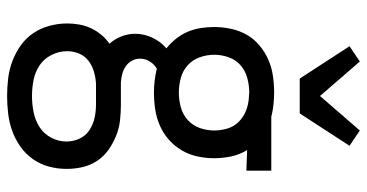

<svg xmlns="http://www.w3.org/2000/svg" viewBox="-266 -543 1032 540"><g transform="rotate(90 250.0 -273.0)"><path d="M250 223Q225 223 200 220Q175 217 151.5 208Q128 199 107.5 184.5Q87 170 73 149Q59 128 52.5 103.5Q46 79 46 54Q46 37 49 20Q52 3 59.5 -13Q67 -29 78 -42Q89 -55 103 -65Q90 -79 82.5 -98Q75 -117 75 -137Q75 -162 86 -185.5Q97 -209 116 -225Q101 -237 89 -252Q77 -267 69.5 -284.5Q62 -302 59 -321Q56 -340 56 -359Q56 -383 61 -406.5Q66 -430 77.5 -450.5Q89 -471 107.5 -486.5Q126 -502 147.5 -511.5Q169 -521 193 -524.5Q217 -528 240 -528Q255 -528 270.5 -526.5Q286 -525 300 -522L308 -520H460V-450L402 -452Q415 -431 420 -407Q425 -383 425 -359Q425 -336 420 -312.5Q415 -289 403 -268.5Q391 -248 373 -232Q355 -216 333 -206.5Q311 -197 287.5 -193.5Q264 -190 240 -190Q223 -190 206.5 -192Q190 -194 173 -198Q161 -191 153 -178.5Q145 -166 145 -151Q145 -139 150.5 -128.5Q156 -118 166 -111Q176 -104 187.5 -101Q199 -98 211 -97H274Q297 -97 319 -94.5Q341 -92 362 -83.5Q383 -75 401.5 -62Q420 -49 432.5 -30Q445 -11 450 11Q455 33 455 56Q455 81 448.5 105.5Q442 130 427.5 150.5Q413 171 392.5 185.5Q372 200 348.5 208.5Q325 217 300 220Q275 223 250 223ZM240 -260Q261 -260 281.5 -265.5Q302 -271 317.5 -285Q333 -299 340 -319Q347 -339 347 -359Q347 -378 341.5 -396.5Q336 -415 322.5 -428.5Q309 -442 291 -449Q273 -456 254 -457L240 -458Q220 -458 199.5 -452.5Q179 -447 163.5 -433.5Q148 -420 141 -400Q134 -380 134 -359Q134 -339 141 -319Q148 -299 163.5 -285Q179 -271 199.5 -265.5Q220 -260 240 -260ZM250 153Q273 153 295.5 148.5Q318 144 337 132Q356 120 367 99.5Q378 79 378 56Q378 37 370 19.5Q362 2 346 -8.5Q330 -19 311.5 -23Q293 -27 274 -27H215Q198 -26 181 -21Q164 -16 150.5 -5.5Q137 5 130.5 21Q124 37 124 54Q124 77 134.5 98Q145 119 163.5 131.5Q182 144 204.5 148.5Q227 153 250 153ZM201 -600 110 -740 153 -769 250 -657 347 -769 390 -740 299 -600Z"/></g></svg>

Font: Iosevka SS18
Style: Regular
Weight: 400
Monospace: yes
Designer: Belleve Invis
Foundry: Belleve Invis
Version: Version 25.1.1; ttfautohint (v1.8.4)